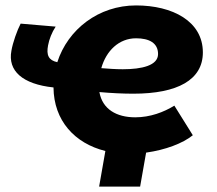

<svg xmlns="http://www.w3.org/2000/svg" viewBox="-20 -551 798 707"><path d="M345 136H496L518 11C589 1 653 -23 690 -53L622 -162C583 -138 533 -119 478 -119C409 -119 357 -149 346 -212C391 -208 433 -206 471 -206C634 -206 727 -257 727 -358C727 -473 615 -531 481 -531C343 -531 230 -443 191 -322C159 -329 150 -348 157 -384C161 -406 171 -432 185 -453L56 -464C43 -439 27 -394 22 -364C8 -290 63 -241 177 -229C178 -107 255 -23 368 5ZM353 -300C371 -364 418 -410 481 -410C529 -410 562 -393 562 -352C562 -310 503 -296 432 -296C406 -296 379 -298 353 -300Z"/></svg>

Font: Fixel Display ExtraBold
Style: Italic
Weight: 800
Italic angle: -10°
Designer: AlfaBravo + MacPaw
Foundry: Kyrylo Tkachov, Marchela Mozhyna, Serhii Makarenko, Maria Weinstein, Zakhar Kryvoshyya
Version: Version 1.210;Glyphs 3.2 (3217)